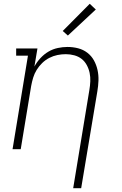

<svg xmlns="http://www.w3.org/2000/svg" viewBox="-20 -785 640 1010"><path d="M365 205 450 -311Q454 -334 455 -357Q456 -380 451.5 -401.5Q447 -423 436.5 -442.5Q426 -462 409.5 -475Q393 -488 371 -494Q349 -500 326 -500Q304 -500 282 -495.5Q260 -491 239.5 -480.5Q219 -470 202 -453.5Q185 -437 173 -417.5Q161 -398 154.5 -376.5Q148 -355 144 -333L89 0H46L127 -492H65V-530H177L161 -435Q174 -459 193 -479.5Q212 -500 235 -513.5Q258 -527 284 -532.5Q310 -538 335 -538Q364 -538 391 -531Q418 -524 439.5 -507.5Q461 -491 474 -467.5Q487 -444 493 -417Q499 -390 498 -361.5Q497 -333 492 -304L407 205ZM337 -598 310 -622 452 -765 484 -735Z"/></svg>

Font: Iosevka Slab XLtExObl
Style: Regular
Weight: 200
Width: 7
Italic angle: -9°
Monospace: yes
Designer: Belleve Invis
Foundry: Belleve Invis
Version: Version 11.1.1; ttfautohint (v1.8.3)